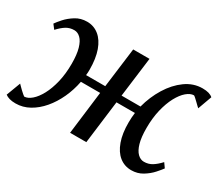

<svg xmlns="http://www.w3.org/2000/svg" viewBox="-115 -782 1159 1019"><g transform="rotate(30 464.0 -273.0)"><path d="M53.5 10Q31 10 15.8 5.5Q0.5 1 -10 -7L22.5 -93.5Q25 -91 32 -83.8Q39 -76.5 47.8 -68.2Q56.5 -60 64 -53.5Q71.5 -47 75.5 -44.5Q97 -45 120 -64.8Q143 -84.5 162.8 -121Q182.5 -157.5 194.8 -208.5Q207 -259.5 207 -321.5Q207 -377.5 196.8 -413.2Q186.5 -449 169 -466Q151.5 -483 130.5 -483Q103 -483 81.5 -469.8Q60 -456.5 36.5 -431L16 -457.5Q25.5 -471.5 46.2 -494.8Q67 -518 97.5 -537Q128 -556 167 -556Q208 -556 239.2 -531Q270.5 -506 287.8 -458Q305 -410 305 -341Q305 -332.5 304.5 -324Q304 -315.5 303 -307.5H420.5L451.5 -550.5H551.5L520.5 -307.5H636.5Q654 -374.5 688.8 -431Q723.5 -487.5 771.2 -521.8Q819 -556 874.5 -556Q897 -556 912.2 -551.5Q927.5 -547 937.5 -538L906.5 -452.5Q903.5 -455 896.2 -462Q889 -469 880.5 -477.2Q872 -485.5 864.5 -492.2Q857 -499 853 -501Q831.5 -501 808.2 -481.2Q785 -461.5 765.2 -424.8Q745.5 -388 733.2 -337Q721 -286 721 -224.5Q721 -168.5 731.2 -132.8Q741.5 -97 759.2 -79.8Q777 -62.5 798 -62.5Q825.5 -62.5 847.2 -75.8Q869 -89 893 -115L912.5 -87.5Q903 -74 882.2 -50.8Q861.5 -27.5 831 -8.8Q800.5 10 762 10Q720.5 10 689.2 -15Q658 -40 640.8 -88Q623.5 -136 624 -204Q624 -218.5 625 -233.2Q626 -248 628 -263H515L482 0H382.5L415 -263H297Q286.5 -208.5 263.8 -159.2Q241 -110 208.8 -72Q176.5 -34 137 -12Q97.5 10 53.5 10Z"/></g></svg>

Font: Merriweather 28pt
Style: Italic
Weight: 400
Italic angle: -7.8°
Version: Version 2.101